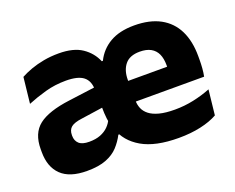

<svg xmlns="http://www.w3.org/2000/svg" viewBox="-90 -658 1009 824"><g transform="rotate(-20 415.0 -246.0)"><path d="M601 13Q494.5 13 433.2 -22.5Q372 -58 352 -119L342 -146Q337 -172 335.8 -196.2Q334.5 -220.5 334.5 -244L332.5 -304Q332.5 -345 307.8 -364.5Q283 -384 228 -384Q178 -384 133.5 -371.5Q89 -359 50 -343L63 -461.5Q84 -473 111 -482.8Q138 -492.5 170 -498.5Q202 -504.5 239 -504.5Q306.5 -504.5 345.5 -478Q384.5 -451.5 402 -409.5H407Q429.5 -455.5 473.5 -481Q517.5 -506.5 584 -506.5Q655 -506.5 702.8 -480.5Q750.5 -454.5 774.5 -405.8Q798.5 -357 798.5 -289V-272.5Q798.5 -253.5 797 -233.8Q795.5 -214 792 -197H654.5Q656 -226 656.8 -251.5Q657.5 -277 657.5 -298Q657.5 -329 648 -349.8Q638.5 -370.5 618.8 -381.5Q599 -392.5 568.5 -392.5Q522.5 -392.5 501 -366Q479.5 -339.5 479.5 -296.5V-252.5L480 -236.5V-202.5Q480 -182.5 487.2 -165.2Q494.5 -148 511 -135Q527.5 -122 555.8 -114.5Q584 -107 626.5 -107Q670.5 -107 711.8 -115.8Q753 -124.5 791 -139.5L778.5 -25Q746.5 -7 701.2 3Q656 13 601 13ZM182.5 11.5Q103.5 11.5 65 -25.8Q26.5 -63 26.5 -131V-144.5Q26.5 -217 71.2 -251.8Q116 -286.5 213.5 -299L345.5 -316.5L354.5 -224.5L237.5 -207.5Q202 -203 187.5 -191Q173 -179 173 -155.5V-152Q173 -129.5 187.5 -116.2Q202 -103 234 -103Q264 -103 285.5 -111.5Q307 -120 321.5 -134.5Q336 -149 343 -166L386.5 -89H361Q346.5 -61 325.5 -38.2Q304.5 -15.5 270.2 -2Q236 11.5 182.5 11.5ZM414.5 -197V-291.5H761.5V-197Z"/></g></svg>

Font: Anek Telugu
Style: Bold
Weight: 700
Designer: Omkar Bhoir (Telugu), Yesha Goshar (Latin)
Foundry: Ek Type
Version: Version 1.003